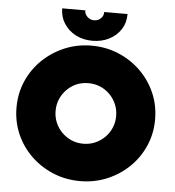

<svg xmlns="http://www.w3.org/2000/svg" viewBox="-56 -857 838 921"><g transform="rotate(5 363.0 -396.0)"><path d="M363.2 13.2Q293.1 13.2 232.6 -12.2Q172.2 -37.5 126.4 -81.9Q80.6 -126.4 54.9 -185.4Q29.2 -244.4 29.2 -312.5Q29.2 -380.6 54.9 -439.6Q80.6 -498.6 126.4 -543.1Q172.2 -587.5 232.6 -613.2Q293.1 -638.9 363.2 -638.9Q432.6 -638.9 493.1 -613.5Q553.5 -588.2 599.3 -543.4Q645.1 -498.6 670.8 -439.6Q696.5 -380.6 696.5 -312.5Q696.5 -244.4 670.8 -185.4Q645.1 -126.4 599.3 -81.9Q553.5 -37.5 493.1 -12.2Q432.6 13.2 363.2 13.2ZM363.2 -166.7Q393.8 -166.7 420.1 -178.1Q446.5 -189.6 466.7 -209.7Q486.8 -229.9 497.9 -256.2Q509 -282.6 509 -312.5Q509 -343.1 497.9 -369.1Q486.8 -395.1 466.7 -415.6Q446.5 -436.1 420.1 -447.2Q393.8 -458.3 363.2 -458.3Q331.9 -458.3 305.9 -447.2Q279.9 -436.1 259.7 -415.6Q239.6 -395.1 228.5 -369.1Q217.4 -343.1 217.4 -312.5Q217.4 -282.6 228.5 -256.2Q239.6 -229.9 259.7 -209.7Q279.9 -189.6 305.9 -178.1Q331.9 -166.7 363.2 -166.7ZM363.2 -662.5Q318.8 -662.5 283.3 -680.9Q247.9 -699.3 227.1 -731.6Q206.2 -763.9 206.2 -804.9H317.4Q317.4 -786.8 330.9 -774Q344.4 -761.1 363.2 -761.1Q382.6 -761.1 395.8 -774Q409 -786.8 408.3 -804.9H520.8Q520.8 -762.5 500 -730.6Q479.2 -698.6 443.8 -680.6Q408.3 -662.5 363.2 -662.5Z"/></g></svg>

Font: Afacad Flux Black
Style: Regular
Weight: 900
Designer: Kristian Moeller
Foundry: Dicotype
Version: Version 1.100